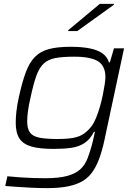

<svg xmlns="http://www.w3.org/2000/svg" viewBox="-20 -759 719 989"><path d="M222 210Q184 210 143 208Q102 206 66.5 203.5Q31 201 7 199L18 149Q48 152 82.5 154.5Q117 157 151 158Q185 159 213 159Q282 159 325 147.5Q368 136 392.5 114Q417 92 430.5 58Q444 24 455 -19Q459 -35 462.5 -50.5Q466 -66 469 -80H464Q444 -41 415 -22Q386 -3 347 2.5Q308 8 256 8Q185 8 142.5 -4Q100 -16 80.5 -45Q61 -74 61 -127Q61 -153 64.5 -185Q68 -217 77 -258Q94 -336 113 -387Q132 -438 160.5 -466.5Q189 -495 233 -506.5Q277 -518 343 -518Q400 -518 441 -510Q482 -502 507 -484.5Q532 -467 541 -438H546L567 -510H619L524 -66Q512 -4 497 41.5Q482 87 461 119.5Q440 152 409 171.5Q378 191 332.5 200.5Q287 210 222 210ZM276 -43Q326 -43 358 -49Q390 -55 411.5 -70Q433 -85 451 -108Q464 -125 475 -152Q486 -179 495 -210.5Q504 -242 510 -272Q516 -302 519.5 -325.5Q523 -349 523 -361Q523 -419 485.5 -443Q448 -467 362 -467Q303 -467 265.5 -460Q228 -453 205 -431.5Q182 -410 167 -368Q152 -326 137 -255Q128 -217 124 -186.5Q120 -156 120 -134Q120 -95 135 -75.5Q150 -56 184.5 -49.5Q219 -43 276 -43ZM331 -599 332 -604 494 -739H567L566 -734L378 -599Z"/></svg>

Font: Saira Expanded Light
Style: Italic
Weight: 300
Width: 7
Italic angle: -12°
Designer: Hector Gatti with collaboration of the Omnibus-Type team
Foundry: Omnibus-Type
Version: Version 1.101